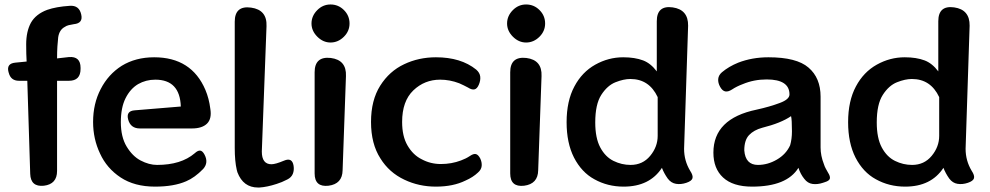

<svg xmlns="http://www.w3.org/2000/svg" viewBox="-20 -823 4425 858"><path d="M102 -462H65Q28 -462 19 -498L18 -501Q8 -539 48 -543L99 -548Q98 -564 97.5 -583Q97 -602 97 -625Q97 -682 118 -721Q140 -760 191 -779Q211 -786 236 -790.5Q261 -795 292 -797Q334 -800 343 -758Q352 -719 310 -715Q297 -713 287 -710.5Q277 -708 270 -703Q245 -690 240 -656Q238 -639 236.5 -615.5Q235 -592 235 -562L288 -568Q340 -572 340 -520V-515Q340 -462 288 -462H235V-59Q235 0 176 7Q117 13 115 -46Z M673 11Q581 11 519 -30Q457 -71 427 -137Q396 -202 396 -278Q396 -360 430 -425Q464 -491 524 -529Q586 -567 669 -567Q836 -567 898 -421Q906 -402 911.5 -381Q917 -360 920 -336Q927 -292 905 -270.5Q883 -249 838 -249H605Q564 -249 553 -288Q542 -327 582 -330L788 -347Q784 -467 674 -467Q632 -467 597 -447Q562 -426 541 -384Q520 -342 520 -277Q520 -211 546 -168Q572 -125 608 -106Q646 -86 682 -86Q789 -86 850 -138Q864 -151 874.5 -150Q885 -149 894 -132Q913 -96 888 -68Q850 -29 812 -13Q757 11 673 11Z M1133 15Q1067 15 1041 -53Q1040 -56 1038 -64Q1029 -103 1029 -162V-726Q1029 -799 1102 -789Q1174 -779 1171 -706L1150 -146Q1150 -89 1193 -89Q1211 -89 1249 -105Q1286 -121 1292 -82Q1295 -62 1288.5 -46Q1282 -30 1264 -21Q1239 -8 1216 -1Q1173 13 1139 15Z M1386 -500Q1386 -572 1458 -564Q1529 -555 1526 -483L1511 -62Q1510 -1 1448 7Q1386 14 1386 -48ZM1457 -633Q1424 -633 1398 -659Q1372 -685 1372 -718Q1372 -752 1398 -778Q1423 -803 1457 -803Q1492 -803 1517 -778Q1542 -753 1542 -718Q1542 -684 1517 -659Q1491 -633 1457 -633Z M1928 11Q1852 11 1787 -20Q1719 -52 1680 -115Q1638 -180 1638 -278Q1638 -375 1679 -440Q1720 -505 1786 -536Q1851 -567 1928 -567Q2040 -567 2108 -512Q2124 -498 2126 -481Q2128 -464 2120 -445Q2112 -426 2100 -423.5Q2088 -421 2071 -432Q2062 -437 2052.5 -441.5Q2043 -446 2032 -451Q1990 -467 1947 -467Q1877 -467 1827 -419Q1777 -371 1777 -278Q1777 -214 1801 -173Q1826 -130 1865 -111Q1904 -90 1950 -90Q1998 -90 2040 -106Q2062 -114 2080 -126Q2096 -137 2106.5 -134.5Q2117 -132 2126 -115Q2134 -98 2132.5 -81.5Q2131 -65 2116 -52Q2094 -31 2060 -16Q2005 11 1928 11Z M2260 -500Q2260 -572 2332 -564Q2403 -555 2400 -483L2385 -62Q2384 -1 2322 7Q2260 14 2260 -48ZM2331 -633Q2298 -633 2272 -659Q2246 -685 2246 -718Q2246 -752 2272 -778Q2297 -803 2331 -803Q2366 -803 2391 -778Q2416 -753 2416 -718Q2416 -684 2391 -659Q2365 -633 2331 -633Z M2767 11Q2695 11 2636 -22Q2579 -53 2545 -119Q2512 -184 2512 -277Q2512 -372 2547 -437Q2581 -501 2640 -534Q2699 -567 2765 -567Q2817 -567 2854 -553Q2888 -540 2915 -504V-728Q2915 -800 2986 -790Q3056 -780 3055 -708L3037 -158Q3037 -105 3064 -60Q3078 -39 3074.5 -26.5Q3071 -14 3047 -6Q3023 2 3001 -1.5Q2979 -5 2964 -25Q2947 -49 2938 -73Q2883 11 2767 11ZM2798 -86Q2852 -86 2885.5 -126.5Q2919 -167 2919 -216V-389Q2881 -470 2797 -470Q2767 -470 2730.5 -455.5Q2694 -441 2667 -399Q2640 -357 2640 -276Q2640 -206 2662.5 -164Q2685 -122 2721.5 -104Q2758 -86 2798 -86Z M3341 11Q3255 11 3211 -30Q3168 -70 3168 -141Q3168 -293 3361 -333Q3420 -346 3465 -363Q3508 -379 3508 -401Q3508 -468 3406 -468Q3349 -468 3299 -447Q3272 -437 3251 -423Q3234 -412 3221 -414.5Q3208 -417 3198 -435Q3188 -453 3189.5 -470Q3191 -487 3206 -500Q3237 -526 3279 -543Q3341 -567 3414 -567Q3540 -567 3593 -521Q3647 -475 3647 -391V-164Q3647 -127 3662 -89Q3665 -79 3670 -70Q3675 -61 3680 -52Q3691 -35 3688.5 -25Q3686 -15 3666 -9L3657 -6Q3633 2 3611 -1Q3589 -4 3574 -24Q3557 -45 3548 -73Q3496 11 3341 11ZM3367 -86Q3411 -86 3452 -110Q3493 -134 3511 -174Q3519 -202 3519 -236Q3519 -289 3515 -304Q3470 -273 3386 -252Q3349 -242 3327.5 -219.5Q3306 -197 3306 -151Q3311 -86 3367 -86Z M4025 11Q3953 11 3894 -22Q3837 -53 3803 -119Q3770 -184 3770 -277Q3770 -372 3805 -437Q3839 -501 3898 -534Q3957 -567 4023 -567Q4075 -567 4112 -553Q4146 -540 4173 -504V-728Q4173 -800 4244 -790Q4314 -780 4313 -708L4295 -158Q4295 -105 4322 -60Q4336 -39 4332.5 -26.5Q4329 -14 4305 -6Q4281 2 4259 -1.5Q4237 -5 4222 -25Q4205 -49 4196 -73Q4141 11 4025 11ZM4056 -86Q4110 -86 4143.5 -126.5Q4177 -167 4177 -216V-389Q4139 -470 4055 -470Q4025 -470 3988.5 -455.5Q3952 -441 3925 -399Q3898 -357 3898 -276Q3898 -206 3920.5 -164Q3943 -122 3979.5 -104Q4016 -86 4056 -86Z"/></svg>

Font: MaokenZhuyuanTi
Style: Regular
Weight: 400
Designer: Fontworks Inc & LongZhuTi team: ZERO子、时光羊、荆南、频凡、刘鹏、Little White Dog、帆影Magmeta、奈白不弍、白日月球、ChaoTawei、雨三（排名不分先后）
Version: Version 1.000; 20230222